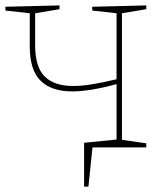

<svg xmlns="http://www.w3.org/2000/svg" viewBox="-21 -545 606 710"><path d="M520 -511 430 -496V-28L520 -15V0H321L306 145H290V-17L410 -29V-234Q312 -207 246 -207Q169 -207 129 -246.5Q89 -286 89 -374V-496L-1 -506V-520L199 -525V-511L109 -496V-377Q109 -297 144.5 -262Q180 -227 250 -227Q308 -227 410 -252V-496L320 -506V-520L520 -525Z"/></svg>

Font: Bitter Pro Thin
Style: Regular
Weight: 250
Designer: Sol Matas, and Bitter project Authors
Foundry: Sol Matas
Version: Version 1.010